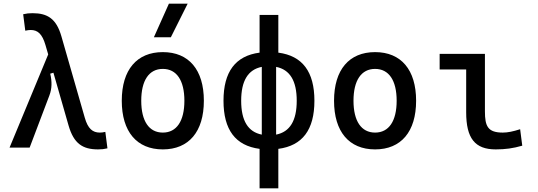

<svg xmlns="http://www.w3.org/2000/svg" viewBox="-20 -815 2970 1060"><path d="M521.5 9.8C541 9.8 554.7 8.3 573.2 3.9L561.5 -86.9C548.8 -84 540.5 -83 531.2 -83C491.7 -83 465.3 -104 447.8 -166L318.8 -615.2C291 -711.4 242.7 -742.2 159.7 -742.2C140.1 -742.2 126.5 -740.7 107.9 -736.3L119.6 -645.5C132.3 -648.4 140.6 -649.4 149.9 -649.4C187.5 -649.4 212.9 -628.4 231 -566.4L246.1 -514.6L32.7 0H143.6L252.9 -288.6C267.1 -325.7 267.6 -365.2 257.3 -408.2L274.9 -413.6L358.4 -122.6C387.2 -22 436.5 9.8 521.5 9.8Z M878.9 9.8C1022.5 9.8 1105.5 -87.9 1105.5 -258.8C1105.5 -429.7 1022.5 -527.3 878.9 -527.3C735.4 -527.3 652.3 -429.7 652.3 -258.8C652.3 -87.9 735.4 9.8 878.9 9.8ZM878.9 -83C802.7 -83 759.8 -146.5 759.8 -258.8C759.8 -371.1 802.7 -434.6 878.9 -434.6C955.1 -434.6 998 -371.1 998 -258.8C998 -146.5 955.1 -83 878.9 -83ZM829.6 -609.4H923.3L1016.1 -794.9H912.6Z M1413.1 224.6H1516.6V6.8C1649.9 -10.7 1715.8 -98.6 1715.8 -258.8C1715.8 -418.9 1649.9 -506.8 1516.6 -524.4V-732.4H1413.1V-524.4C1279.8 -506.8 1213.9 -418.9 1213.9 -258.8C1213.9 -98.6 1279.8 -10.7 1413.1 6.8ZM1425.3 -71.8C1349.1 -86.9 1311.5 -148.9 1311.5 -258.8C1311.5 -368.7 1349.1 -430.7 1425.3 -445.8ZM1504.4 -445.8C1580.6 -430.7 1618.2 -368.7 1618.2 -258.8C1618.2 -148.9 1580.6 -86.9 1504.4 -71.8Z M2050.8 9.8C2194.3 9.8 2277.3 -87.9 2277.3 -258.8C2277.3 -429.7 2194.3 -527.3 2050.8 -527.3C1907.2 -527.3 1824.2 -429.7 1824.2 -258.8C1824.2 -87.9 1907.2 9.8 2050.8 9.8ZM2050.8 -83C1974.6 -83 1931.6 -146.5 1931.6 -258.8C1931.6 -371.1 1974.6 -434.6 2050.8 -434.6C2127 -434.6 2169.9 -371.1 2169.9 -258.8C2169.9 -146.5 2127 -83 2050.8 -83Z M2716.8 9.8C2769.5 9.8 2813 3.9 2863.3 -10.7L2851.6 -101.6C2812 -88.9 2782.7 -83 2755.9 -83C2672.9 -83 2657.2 -118.2 2657.2 -200.2V-517.6H2407.2V-431.6H2553.7V-195.3C2553.7 -51.8 2601.6 9.8 2716.8 9.8Z"/></svg>

Font: Cascadia Mono NF
Style: Regular
Weight: 400
Monospace: yes
Designer: Aaron Bell
Foundry: Saja Typeworks
Version: Version 2404.023